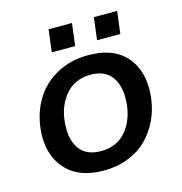

<svg xmlns="http://www.w3.org/2000/svg" viewBox="-103 -767 827 872"><g transform="rotate(-15 311.0 -331.5)"><path d="M459 -284.7Q459 -348.6 427.5 -387Q396 -425.3 333 -425.3Q254.4 -425.3 208.7 -366.5Q163.1 -307.6 163.1 -216.8Q163.1 -153.3 194.6 -115.5Q226.1 -77.6 290.5 -77.6Q369.6 -77.6 414.3 -136.2Q459 -194.8 459 -284.7ZM280.3 11.2Q167.5 11.2 107.9 -50Q48.3 -111.3 48.3 -210Q48.3 -227.5 50.8 -250.5Q60.1 -325.7 96.7 -384.5Q133.3 -443.4 197.8 -478.5Q262.2 -513.7 345.2 -513.7Q458 -513.7 516.1 -453.6Q574.2 -393.6 574.2 -293.9Q574.2 -272.5 571.3 -249.5Q564.5 -195.3 542 -148.4Q519.5 -101.6 483.4 -65.7Q447.3 -29.8 394.8 -9.3Q342.3 11.2 280.3 11.2ZM189.5 -568.8 202.6 -673.8H312.5L299.3 -568.8ZM402.3 -568.8 415.5 -673.8H524.9L511.7 -568.8Z"/></g></svg>

Font: Muli
Style: Semi-BoldItalic
Weight: 600
Italic angle: -7°
Designer: Vernon Adams
Foundry: newtypography
Version: Version 2.0; ttfautohint (v1.00rc1.2-2d82) -l 8 -r 50 -G 200